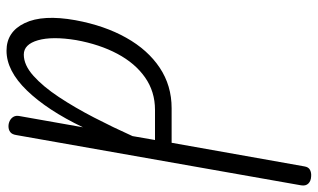

<svg xmlns="http://www.w3.org/2000/svg" viewBox="-213 -756 975 589"><g transform="rotate(90 274.5 -461.5)"><path d="M135.5 6Q77.5 6 50.8 -49.8Q24 -105.5 42 -205.5Q58.5 -295 95.8 -361.2Q133 -427.5 187.8 -464Q242.5 -500.5 312 -500.5H418L490.5 -908Q492.5 -920.5 501.2 -925Q510 -929.5 521 -928.5Q535 -928 543 -920Q551 -912 548.5 -897.5L394.5 -25Q392.5 -11 385.2 -5.5Q378 0 367.5 0Q358.5 0 350.5 -4Q342.5 -8 338.2 -15.5Q334 -23 336 -33.5L370.5 -228.5Q318 -119 257.5 -56.5Q197 6 135.5 6ZM103 -207.5Q91 -134 103.5 -90.5Q116 -47 147.5 -47Q179.5 -47 212.5 -76.5Q245.5 -106 277.8 -154.8Q310 -203.5 340.5 -262.5Q371 -321.5 397.5 -380.5L409.5 -449.5H317Q261 -449.5 217.5 -419Q174 -388.5 145 -334Q116 -279.5 103 -207.5Z"/></g></svg>

Font: Edu VIC WA NT Hand
Style: Regular
Weight: 400
Designer: Tina and Corey Anderson, Eben Sorkin, Mirko Velimirovic
Foundry: Google for Education
Version: Version 1.000